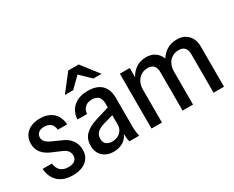

<svg xmlns="http://www.w3.org/2000/svg" viewBox="-102 -1138 1888 1546"><g transform="rotate(-30 842.0 -365.0)"><path d="M215 10Q131 10 82.5 -34Q34 -78 28 -157H115Q120 -111 146 -88Q172 -65 217 -65Q255 -65 276 -81Q297 -97 297 -128Q297 -150 284 -169Q271 -188 233 -204L163 -234Q106 -256 76.5 -292Q47 -328 47 -379Q47 -443 91.5 -481.5Q136 -520 210 -520Q285 -520 329.5 -480.5Q374 -441 379 -369H292Q288 -408 267 -426.5Q246 -445 209 -445Q174 -445 154.5 -429.5Q135 -414 135 -386Q135 -364 150 -346.5Q165 -329 201 -313L273 -281Q327 -260 356.5 -221Q386 -182 386 -130Q386 -65 340.5 -27.5Q295 10 215 10Z M744 0Q739 -18 737 -40.5Q735 -63 735 -91H730V-360Q730 -401 710 -422Q690 -443 651 -443Q609 -443 585.5 -421Q562 -399 559 -361H470Q473 -432 522 -476Q571 -520 656 -520Q739 -520 782 -478Q825 -436 825 -356V-91Q825 -69 827.5 -46.5Q830 -24 836 0ZM596 10Q532 10 494 -26.5Q456 -63 456 -125Q456 -186 493.5 -224.5Q531 -263 607 -286L751 -330V-257L635 -224Q593 -211 572 -189.5Q551 -168 551 -134Q551 -102 570.5 -84.5Q590 -67 625 -67Q671 -67 700.5 -94Q730 -121 730 -162L742 -90Q726 -41 687.5 -15.5Q649 10 596 10ZM481 -583 603 -740H700L822 -583H746L610 -715H693L558 -583Z M950 0V-510H1042V-402H1047V0ZM1239 0V-355Q1239 -398 1220 -418Q1201 -438 1165 -438Q1131 -438 1104 -421Q1077 -404 1062 -374.5Q1047 -345 1047 -306L1035 -408Q1057 -461 1099.5 -490.5Q1142 -520 1197 -520Q1260 -520 1298 -481Q1336 -442 1336 -375V0ZM1527 0V-355Q1527 -398 1508.5 -418Q1490 -438 1454 -438Q1419 -438 1392.5 -421.5Q1366 -405 1351 -375.5Q1336 -346 1336 -306L1316 -409Q1340 -462 1383.5 -491Q1427 -520 1483 -520Q1547 -520 1585.5 -480.5Q1624 -441 1624 -374V0Z"/></g></svg>

Font: Instrument Sans SemiCondensed Medium
Style: Regular
Weight: 500
Width: 4
Designer: Rodrigo Fuenzalida
Foundry: fragTYPE
Version: Version 1.000;gftools[0.9.28]